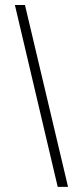

<svg xmlns="http://www.w3.org/2000/svg" viewBox="-20 -719 329 762"><path d="M39.1 -699.2H79.1L250 22.5H209Z"/></svg>

Font: Post No Bills Colombo
Style: Light
Weight: 400
Designer: Kosala Senevirathne, Siva Puranthara, Lasantha Premarathna, Tharique Azeez
Foundry: Mooniak
Version: Version 1.220 ; ttfautohint (v1.5)